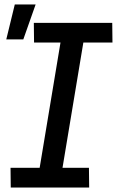

<svg xmlns="http://www.w3.org/2000/svg" viewBox="-20 -837 540 857"><path d="M28 0 27 -88H157L250 -647H132L131 -735H481L482 -647H352L259 -88H377L378 0ZM8 -661 46 -817H139L84 -661Z"/></svg>

Font: Iosevka Curly Semibold
Style: Italic
Weight: 600
Italic angle: -9°
Monospace: yes
Designer: Belleve Invis
Foundry: Belleve Invis
Version: Version 22.1.2; ttfautohint (v1.8.4)